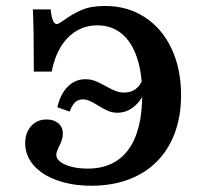

<svg xmlns="http://www.w3.org/2000/svg" viewBox="-20 -602 664 634"><path d="M63.2 -129.1Q63.2 -163.9 82.8 -185.7Q102.5 -207.5 134.1 -207.5Q158 -207.5 172.7 -194.8Q187.5 -182.1 187.5 -160.6Q187.5 -149.6 184.4 -140.3Q181.4 -130.9 175 -118.5Q171.4 -111.2 168.7 -104Q165.9 -96.7 165.9 -90.7Q165.9 -77.9 179.4 -67.5Q193 -57.2 216.6 -51.2Q240.1 -45.3 269.8 -45.3Q357.6 -45.3 403.6 -107.6Q449.6 -169.9 449.6 -289.2Q449.6 -361.4 431.9 -412.9Q414.3 -464.5 381.2 -491.4Q348.2 -518.3 301.2 -518.3Q263.7 -518.3 232.9 -500.1Q202.1 -482 181 -447.7Q160 -413.5 150.6 -365.6H91.7Q91.7 -440.1 90.9 -490.7Q90.1 -541.2 88.5 -571H147.3Q149.7 -546.3 154.8 -534.5Q159.9 -522.6 167.5 -522.6Q171.6 -522.6 177.8 -526.6Q184.1 -530.6 191.8 -535.9Q219.2 -556 249.6 -569.1Q280 -582.3 327.4 -582.3Q401.1 -582.3 458.1 -545.2Q515.1 -508.1 546.5 -441.3Q577.9 -374.5 577.9 -287.7Q577.9 -196.2 542 -128.7Q506.2 -61.2 439.3 -24.9Q372.4 11.3 281.9 11.3Q218.4 11.3 168.6 -6.6Q118.7 -24.4 90.9 -56.4Q63.2 -88.4 63.2 -129.1ZM329.5 -317.4Q348.1 -307 361.6 -301.7Q375.2 -296.3 390.9 -296.3Q411.6 -296.3 427.2 -307.4Q442.8 -318.5 449.6 -337.6L466.8 -330.1Q458.4 -285.2 430.7 -257.4Q403 -229.7 367.9 -229.7Q351.6 -229.7 337.1 -235.8Q322.6 -242 303.8 -253.5Q287.6 -263.9 276.1 -268.8Q264.7 -273.8 253.1 -273.8Q238.2 -273.8 228.1 -264.3Q218 -254.7 209.8 -233.6L169.3 -247.8Q179.7 -292.2 204.1 -316.3Q228.5 -340.4 261.9 -340.4Q279.9 -340.4 294.8 -334.5Q309.7 -328.5 329.5 -317.4Z"/></svg>

Font: Playfair Micro SmCond SmLight
Style: Regular
Weight: 360
Width: 4
Designer: Claus Eggers Sørensen
Foundry: Claus Eggers Sørensen
Version: Version 2.100;Glyphs 3.2 (3219)